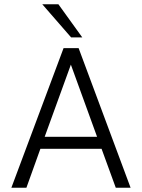

<svg xmlns="http://www.w3.org/2000/svg" viewBox="-20 -874 661 894"><path d="M177 -854H252L363 -700H311ZM588 0H519L453 -181H168L103 0H33L276 -650H346ZM310 -573 188 -237H432Z"/></svg>

Font: Overused Grotesk Book
Style: Regular
Weight: 350
Version: Version 0.003